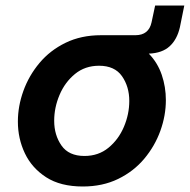

<svg xmlns="http://www.w3.org/2000/svg" viewBox="-20 -668 690 698"><path d="M281 10Q200 10 148 -23.5Q96 -57 70.5 -110.5Q45 -164 45 -226Q45 -282 65 -337.5Q85 -393 123.5 -439Q162 -485 218.5 -512.5Q275 -540 347 -540H472Q521 -540 531 -587L544 -648H650L634 -569Q624 -525 597 -500Q570 -475 521 -473Q553 -440 568 -396Q583 -352 583 -304Q583 -248 563 -192.5Q543 -137 504.5 -91Q466 -45 409.5 -17.5Q353 10 281 10ZM287 -101Q338 -101 374.5 -131Q411 -161 430.5 -207Q450 -253 450 -301Q450 -353 423.5 -391Q397 -429 340 -429Q289 -429 252.5 -399Q216 -369 196.5 -323Q177 -277 177 -229Q177 -177 203.5 -139Q230 -101 287 -101Z"/></svg>

Font: Be Vietnam Pro SemiBold
Style: Italic
Weight: 600
Italic angle: -12°
Designer: Lam Bao, Tony Le, Vietanh Nguyen
Foundry: Yellow Type Foundry
Version: Version 1.002; ttfautohint (v1.8.3)